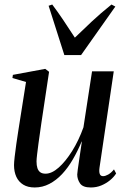

<svg xmlns="http://www.w3.org/2000/svg" viewBox="-20 -818 555 849"><path d="M133.5 11Q103 11 82.8 -1.5Q62.5 -14 52.2 -36.2Q42 -58.5 42 -88Q42 -100 45 -125.8Q48 -151.5 52.2 -181.5Q56.5 -211.5 60.5 -236.8Q64.5 -262 66 -272L95 -455.5L35 -473L37 -487L180 -513.5L197 -500.5L163 -274.5Q161 -258.5 157.2 -233.5Q153.5 -208.5 150 -182.5Q146.5 -156.5 144 -135Q141.5 -113.5 141.5 -104.5Q141.5 -86.5 145.5 -74.5Q149.5 -62.5 158.2 -56.2Q167 -50 181.5 -50Q209 -50 239.5 -77Q270 -104 299 -150.2Q328 -196.5 349 -255L387 -502.5H483L420 -76.5Q417.5 -59.5 421 -49.2Q424.5 -39 436 -39Q445.5 -39 458.5 -46.2Q471.5 -53.5 484 -69L493.5 -51Q483.5 -35 466.5 -21Q449.5 -7 428 2Q406.5 11 381.5 11Q346 11 333.8 -7.2Q321.5 -25.5 321.5 -46.5Q321.5 -51 323.8 -67.8Q326 -84.5 329.5 -107.2Q333 -130 336.2 -152.8Q339.5 -175.5 342 -192H341Q323.5 -150 302 -113Q280.5 -76 254.5 -48.2Q228.5 -20.5 198.2 -4.8Q168 11 133.5 11ZM264.5 -574.5 195 -792.5 211 -798Q234 -767.5 259 -730.5Q284 -693.5 311 -651.5Q347 -686.5 386 -723Q425 -759.5 473 -798L490 -789L338.5 -574.5Z"/></svg>

Font: Merriweather 144pt
Style: Italic
Weight: 400
Italic angle: -7.8°
Version: Version 2.101